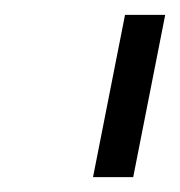

<svg xmlns="http://www.w3.org/2000/svg" viewBox="-20 -720 242 258"><path d="M202 -700 159 -482H105L148 -700Z"/></svg>

Font: TypoPRO Montserrat Alternates
Style: Italic
Weight: 300
Italic angle: -11.3°
Designer: Julieta Ulanovsky
Foundry: Julieta Ulanovsky
Version: Version 6.001